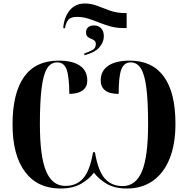

<svg xmlns="http://www.w3.org/2000/svg" viewBox="-20 -1072 1079 1102"><path d="M343 -910Q347 -972 379.5 -1012Q412 -1052 467 -1052Q503 -1052 538 -1038.5Q573 -1025 611.5 -1011Q650 -997 700 -997H707V-911H688Q648 -911 614 -920.5Q580 -930 549 -942.5Q518 -955 487 -965Q456 -975 422 -975Q386 -975 372.5 -958.5Q359 -942 355 -920L353 -910ZM464 -765Q490 -774 510 -784.5Q530 -795 530 -819Q530 -833 521.5 -839.5Q513 -846 502 -850Q491 -854 482.5 -861.5Q474 -869 474 -887Q474 -907 487 -916.5Q500 -926 519 -926Q544 -926 560 -910Q576 -894 576 -864Q576 -830 550 -800Q524 -770 464 -755ZM327 10Q195 10 123.5 -86Q52 -182 52 -358Q52 -537 118 -630.5Q184 -724 317 -724Q396 -724 438.5 -695Q481 -666 481 -610Q481 -574 455.5 -554Q430 -534 378 -533Q377 -634 362 -674Q347 -714 309 -714Q272 -714 250.5 -680Q229 -646 219 -568Q209 -490 209 -359Q209 -174 244.5 -89.5Q280 -5 355 -5Q419 -5 457.5 -48.5Q496 -92 514 -198H525Q543 -90 582 -47Q621 -4 684 -4Q759 -4 794.5 -88Q830 -172 830 -360Q830 -491 820 -568.5Q810 -646 788 -680Q766 -714 730 -714Q692 -714 676.5 -674Q661 -634 661 -533Q608 -533 583 -553.5Q558 -574 558 -610Q558 -665 601 -694.5Q644 -724 725 -724Q854 -724 920.5 -632.5Q987 -541 987 -362Q987 -243 953 -160Q919 -77 856.5 -33.5Q794 10 709 10Q638 10 592.5 -17Q547 -44 519 -81Q492 -44 445 -17Q398 10 327 10Z"/></svg>

Font: Noto Serif Display SemiCondensed
Style: Bold
Weight: 700
Width: 4
Designer: Monotype Design Team
Foundry: Monotype Imaging Inc.
Version: Version 2.009